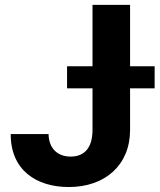

<svg xmlns="http://www.w3.org/2000/svg" viewBox="-20 -747 646 777"><path d="M354.4 -727.3V-478.7H251.4V-389.6H354.4V-220.2C354 -150.2 322.8 -113.3 266 -113.3C212.4 -113.3 177.6 -146.7 176.5 -204.5H23.4C22.7 -59.3 126.4 9.9 258.2 9.9C405.5 9.9 506 -79.2 506.4 -220.2V-389.6H605.8V-478.7H506.4V-727.3Z"/></svg>

Font: Margiela Sans
Style: Bold
Weight: 700
Designer: Stefan Endress, Andreas Faust
Version: Version 1.100;FEAKit 1.0